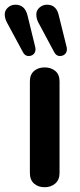

<svg xmlns="http://www.w3.org/2000/svg" viewBox="-61 -783 335 809"><path d="M64.9 -54.2V-439.9Q64.9 -468.8 82.5 -483.9Q100.1 -499 127 -499Q153.8 -499 171.9 -484.1Q189.9 -469.2 189.9 -439.9V-54.2Q189.9 -25.4 171.9 -9.8Q153.8 5.9 127 5.9Q100.1 5.9 82.5 -9.5Q64.9 -24.9 64.9 -54.2ZM137.2 -763.2Q177.2 -763.2 187 -716.8L220.2 -583Q223.1 -566.9 214.6 -556.9Q206.1 -546.9 190.9 -546.9Q175.8 -546.9 167 -564L100.1 -689Q92.3 -704.1 92 -721.7Q91.8 -739.3 105.5 -751.2Q119.1 -763.2 137.2 -763.2ZM3.9 -763.2Q44.4 -763.2 55.2 -716.8L87.9 -583Q90.8 -566.9 82.5 -556.9Q74.2 -546.9 59.1 -546.9Q43.9 -546.9 35.2 -564L-32.2 -689Q-41 -706.1 -41 -722.7Q-41 -739.3 -27.6 -751.2Q-14.2 -763.2 3.9 -763.2Z"/></svg>

Font: Nunito-Bold
Style: Bold
Weight: 700
Designer: Vernon Adams
Foundry: newtypography
Version: Version 3.000